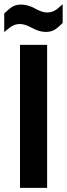

<svg xmlns="http://www.w3.org/2000/svg" viewBox="-38 -907 322 927"><path d="M58.6 -690.4H189.5V0H58.6ZM-17.6 -841.8Q5.9 -865.2 22.5 -875Q39.1 -884.8 63.5 -884.8Q74.2 -884.8 82.5 -883.3Q90.8 -881.8 97.7 -879.9Q105.5 -877.9 114.7 -874Q124 -870.1 133.8 -864.3Q166 -846.7 189.5 -846.7Q208 -846.7 223.6 -854.5Q231.4 -858.4 241.7 -866.7Q252 -875 264.6 -886.7V-795.9Q241.2 -772.5 224.6 -762.7Q208 -752.9 183.6 -752.9Q167 -752.9 150.4 -757.8Q143.6 -759.8 134.3 -763.7Q125 -767.6 114.3 -773.4Q82 -791 58.6 -791Q40 -791 24.4 -783.2Q8.8 -775.4 -17.6 -752Z"/></svg>

Font: DINish
Style: Bold
Weight: 700
Designer: Bert Driehuis
Foundry: Playbeing
Version: Version 3.008; git-95204e4c-release